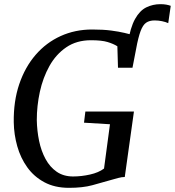

<svg xmlns="http://www.w3.org/2000/svg" viewBox="-20 -893 839 921"><path d="M617.5 -605 593 -685Q605 -761 627.8 -801.8Q650.5 -842.5 682 -857.8Q713.5 -873 749.5 -873Q765 -873 777.5 -870.8Q790 -868.5 799 -865L787 -782Q774 -788 756.5 -791.5Q739 -795 721.5 -795Q697 -795 681.2 -784.2Q665.5 -773.5 654.5 -744.2Q643.5 -715 633 -659.5ZM311 8Q242.5 8 192.8 -18.8Q143 -45.5 110.8 -90.5Q78.5 -135.5 62.8 -191.5Q47 -247.5 46 -306Q44.5 -407 72.2 -489Q100 -571 150.8 -629.8Q201.5 -688.5 270.8 -720Q340 -751.5 422 -751.5Q475 -751.5 512.8 -746.5Q550.5 -741.5 577 -735.2Q603.5 -729 622 -724Q628 -722.5 633.5 -721Q639 -719.5 644.5 -718L615.5 -568H546L543 -671Q524 -683 495.8 -691.5Q467.5 -700 416.5 -700Q347.5 -700 298 -666.2Q248.5 -632.5 217.2 -576.5Q186 -520.5 171.2 -452.8Q156.5 -385 156.5 -317Q157.5 -265.5 167.5 -217.2Q177.5 -169 198.5 -130.2Q219.5 -91.5 252.2 -69Q285 -46.5 330.5 -46.5Q370.5 -46.5 411.8 -55.8Q453 -65 479 -84.5L507.5 -297L383 -304.5L389.5 -358H622.5L578.5 -44Q564 -44 545.8 -39Q527.5 -34 506.5 -28Q468.5 -17 422.8 -4.5Q377 8 311 8Z"/></svg>

Font: Merriweather 20pt
Style: Italic
Weight: 400
Italic angle: -7.8°
Version: Version 2.101